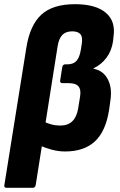

<svg xmlns="http://www.w3.org/2000/svg" viewBox="-31 -714 574 919"><path d="M1 185Q-13 185 -10 171L95 -485Q112 -593 166.5 -643.5Q221 -694 328 -694Q427 -694 475.5 -653Q524 -612 512 -536L510 -516Q503 -470 478.5 -437.5Q454 -405 417 -387V-385Q463 -376 484.5 -335.5Q506 -295 498 -237L491 -187Q475 -85 423 -37Q371 11 281 11Q249 11 217 2.5Q185 -6 154 -20L176 -133Q195 -124 215 -118.5Q235 -113 257 -113Q294 -113 315 -133.5Q336 -154 343 -194L352 -250Q358 -284 345 -300Q332 -316 298 -316H268Q255 -316 257 -329L267 -393Q270 -406 281 -406H291Q320 -406 335 -422.5Q350 -439 356 -476L360 -502Q366 -535 354.5 -549.5Q343 -564 315 -564Q284 -564 267.5 -547Q251 -530 245 -494L140 171Q138 185 125 185Z"/></svg>

Font: Sofia Sans Semi Condensed Black
Style: Italic
Weight: 900
Italic angle: -9°
Version: Version 4.100